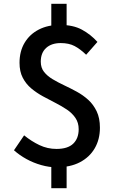

<svg xmlns="http://www.w3.org/2000/svg" viewBox="-20 -860 610 1003"><path d="M275 14Q237 14 196 2.5Q155 -9 118.5 -29Q82 -49 53 -75L106 -153Q144 -122 186 -102Q228 -82 275 -82Q334 -82 362.5 -109.5Q391 -137 391 -185Q391 -219 374 -244Q357 -269 329.5 -287.5Q302 -306 269.5 -322.5Q237 -339 204 -357Q171 -375 143.5 -398Q116 -421 99 -453.5Q82 -486 82 -532Q82 -592 108.5 -636.5Q135 -681 182.5 -705.5Q230 -730 293 -730Q362 -730 408 -705Q454 -680 489 -641L430 -574Q399 -604 369.5 -619.5Q340 -635 297 -635Q249 -635 221 -609.5Q193 -584 193 -538Q193 -506 210 -484.5Q227 -463 254.5 -446.5Q282 -430 315 -414.5Q348 -399 381 -381Q414 -363 441 -338.5Q468 -314 485 -278.5Q502 -243 502 -193Q502 -132 475 -85.5Q448 -39 397.5 -12.5Q347 14 275 14ZM248 123V-30H328V123ZM248 -690V-840H328V-690Z"/></svg>

Font: Noto Sans HK Thin Medium
Style: Regular
Weight: 500
Version: Version 2.004-H2;hotconv 1.0.118;makeotfexe 2.5.65603